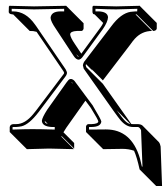

<svg xmlns="http://www.w3.org/2000/svg" viewBox="-20 -451 575 656"><path d="M398.4 57.6Q398.4 57.6 332.5 58.6L275.9 2L273.9 0V-19Q275.9 -26.4 282.2 -26.9H293Q315.4 -27.8 315.9 -36.1Q315.9 -41 290.5 -82Q289.6 -83.5 289.1 -84L272 -106.9L271.5 -106.4L206.5 -14.6Q200.2 -4.9 196.8 1L233.4 37.6V56.6L190.4 13.7Q189.9 15.1 189.9 16.1L232.4 58.6Q231.4 58.6 147.5 56.6L71.8 58.6L15.1 2L13.2 0V-17.1Q15.1 -26.4 25.9 -26.9H35.2Q65.9 -26.9 94.2 -62Q98.6 -67.9 104 -74.2L195.8 -195.8Q198.7 -198.7 199.2 -202.1Q198.2 -205.6 195.8 -209L105 -342.3Q93.8 -345.7 81.5 -345.2L24.9 -401.9H22Q15.1 -402.3 11.7 -405.8Q10.3 -407.7 9.8 -409.2L10.3 -428.2L12.2 -431.2L96.2 -429.2L206.1 -431.2L209 -428.2L265.6 -371.6V-353.5Q264.2 -346.7 258.8 -345.2H242.7Q220.2 -344.2 219.7 -333.5Q220.7 -322.8 235.4 -301.3L257.8 -267.6L323.2 -356.9Q329.6 -365.7 332.5 -372.6L303.2 -401.9Q299.8 -402.3 297.9 -403.8Q296.4 -406.7 295.9 -409.2V-428.2L298.8 -431.2Q299.8 -431.2 377 -429.2L458 -431.2L459 -429.2L515.6 -372.6V-353.5Q514.2 -345.7 503.4 -345.2L446.8 -401.9H442.9L499.5 -345.2Q464.8 -345.2 440.4 -318.4Q432.6 -309.6 424.8 -298.3L331.5 -176.3L292.5 -215.3L296.4 -209.5L273.9 -231.9Q272.9 -230 272.9 -228Q273.4 -225.6 274.9 -221.2L331.5 -164.6L428.7 -27.3Q431.6 -27.3 434.1 -26.9H451.2Q461.9 -26.4 466.8 -22L522.9 34.7Q527.3 40.5 528.8 49.8L533.7 184.6H513.7L457 127.9Q447.8 85.9 438 64Q419.4 57.6 398.4 57.6ZM425.3 -27.3 378.9 -74.2Q397.9 -47.4 407.2 -38.1Q416.5 -28.8 425.3 -27.3ZM249 -257.3 240.2 -266.1Q244.6 -259.8 245.6 -258.3Q247.6 -257.3 248 -256.8ZM143.1 -27.8 132.8 -38.1Q133.3 -33.7 135.3 -31.2Q138.7 -28.8 143.1 -27.8ZM230 -164.1Q227.5 -168 226.1 -169.4Q224.1 -170.9 223.1 -170.9ZM341.8 -8.8Q428.7 -8.8 458 89.8Q461.4 102.5 464.8 118.2H466.8L461.9 -6.3Q457 -16.6 451.2 -17.1H434.1Q411.6 -17.1 391.6 -40.5Q382.8 -51.3 370.6 -68.4L266.1 -216.3L265.6 -217.8Q263.2 -226.6 263.2 -228Q264.2 -234.4 267.1 -239.3L359.9 -360.8Q392.6 -405.3 426.3 -410.6Q434.6 -411.6 442.9 -412.1H446.8Q447.3 -412.1 448.7 -412.1L449.2 -420.9Q403.3 -419.4 377 -418.9Q351.1 -418.9 306.2 -420.9V-412.1H317.9Q347.7 -410.6 349.1 -392.1Q348.1 -375.5 331.1 -351.1L264.6 -259.8Q256.3 -247.1 248 -247.1Q239.3 -248 231.4 -260.3L170.9 -352.5Q153.3 -377.9 152.8 -390.1Q154.8 -411.6 186 -412.1H199.2V-420.9L96.2 -418.9L20 -420.9V-412.1H22H24.9Q67.9 -412.1 99.6 -367.2Q102.1 -363.3 104.5 -360.4L204.1 -214.4Q208.5 -206.5 209 -202.1Q208 -194.8 203.1 -189L111.8 -67.9Q79.6 -25.9 53.7 -19.5Q44.4 -17.6 35.2 -17.1H25.9Q23.4 -17.1 22.9 -16.6V-8.3Q65.9 -9.8 90.8 -9.8Q119.1 -9.8 167 -8.3V-17.1H157.2Q124.5 -18.6 123 -38.1Q124 -49.3 141.6 -76.7L207 -168.9Q214.4 -178.7 216.3 -179.7Q220.2 -181.2 223.1 -181.2Q231.9 -179.7 238.3 -169.4L297.4 -89.8V-89.4Q325.2 -43 326.2 -36.1Q324.7 -17.6 293 -17.1H284.2V-8.3Q320.8 -8.8 341.8 -8.8Z"/></svg>

Font: Linux Biolinum Shadow O
Style: Regular
Weight: 400
Designer: Philipp H. Poll
Foundry: Philipp H. Poll
Version: Version 1.0.4